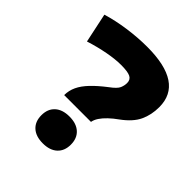

<svg xmlns="http://www.w3.org/2000/svg" viewBox="-205 -872 1013 1013"><g transform="rotate(45 301.5 -365.0)"><path d="M179 -250Q179 -284 193.5 -315Q208 -346 238.5 -378Q269 -410 316 -446Q353 -473 361 -492Q369 -511 369 -530Q369 -555 349 -565Q329 -575 279 -575Q236 -575 180 -564.5Q124 -554 64 -535L29 -700Q91 -719 165 -729.5Q239 -740 309 -740Q579 -740 579 -560Q579 -502 557 -455Q535 -408 476 -365Q449 -346 428 -326Q407 -306 394.5 -287Q382 -268 379 -250ZM279 10Q227 10 198 -16.5Q169 -43 169 -90Q169 -137 198 -163.5Q227 -190 279 -190Q331 -190 360 -163.5Q389 -137 389 -90Q389 -43 360 -16.5Q331 10 279 10Z"/></g></svg>

Font: M PLUS 2 Thin Black
Style: Regular
Weight: 900
Version: Version 1.001